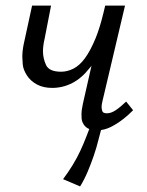

<svg xmlns="http://www.w3.org/2000/svg" viewBox="-20 -462 526 688"><path d="M206 180Q224 156 240 130Q256 104 268 78Q280 52 290 26Q295 13 300 0Q299 0 299 0Q287 -5 280 -16Q273 -27 272.5 -37.5Q272 -48 272 -51Q272 -68 277 -90L308 -227Q305 -222 301 -218Q273 -182 239 -164.5Q205 -147 167 -147Q135 -147 112 -159.5Q89 -172 76 -192.5Q63 -213 61.5 -231.5Q60 -250 60 -258Q60 -280 65 -304L95 -442H163L140 -324Q134 -298 134 -278Q134 -253 145 -229Q156 -205 199 -205Q221 -205 243 -216Q265 -227 284.5 -253.5Q304 -280 323 -326Q338 -363 351 -417L357 -442H428L347 -99Q344 -87 344 -78Q344 -72 346.5 -64Q349 -56 363 -56Q378 -56 394.5 -67Q411 -78 432 -98L457 -67Q422 -32 390 -14Q365 1 342 4Q338 20 333 38Q326 67 316 96Q306 125 294 153.5Q282 182 267 206Z"/></svg>

Font: Isabella Sans
Style: Italic
Weight: 400
Italic angle: -12°
Designer: Christian Thalmann (Catharsis Fonts), Cristiano Sobral
Foundry: The Isabella Sans Project Authors
Version: Version 2.026; ttfautohint (v1.8.4.7-5d5b-dirty)